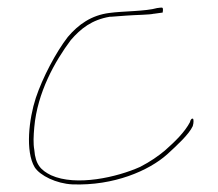

<svg xmlns="http://www.w3.org/2000/svg" viewBox="-20 -464 572 504"><path d="M70 -71C67 -87 68 -108 70 -130C78 -221 124 -303 166 -359C192 -389 221 -412 268 -420H271C285 -421 299 -422 311 -423C337 -425 372 -425 384 -428H385C396 -430 403 -430 407 -431C409 -442 407 -444 405 -444C403 -444 399 -444 394 -443H393C362 -434 303 -435 267 -430C220 -424 186 -400 158 -367C127 -327 92 -261 74 -207C56 -152 46 -67 71 -25C85 -3 128 18 170 20C279 24 371 -16 419 -59C444 -82 476 -111 486 -133C489 -143 488 -150 487 -152H486L485 -153C484 -153 480 -150 479 -145V-144C465 -117 439 -92 413 -69C395 -54 375 -40 348 -26C288 1 180 26 114 -4C88 -17 73 -31 70 -71ZM271 -422Z"/></svg>

Font: Stray Cat
Style: HlExt
Weight: 100
Version: Version 1.0